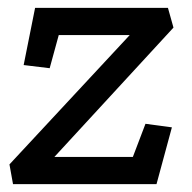

<svg xmlns="http://www.w3.org/2000/svg" viewBox="-20 -467 488 487"><path d="M13 0 4 -50 309 -378H129L106 -294L40 -302L69 -447H406L420 -397L118 -69H317L349 -153L416 -144L377 0Z"/></svg>

Font: Zilla Slab Medium
Style: Regular
Weight: 500
Designer: Typotheque.com
Foundry: Typotheque type foundry
Version: Version 1.1; 2017